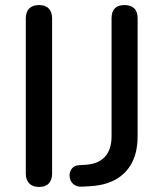

<svg xmlns="http://www.w3.org/2000/svg" viewBox="-20 -732 646 759"><path d="M134 7Q109 7 95.5 -7Q82 -21 82 -46V-659Q82 -685 95.5 -698.5Q109 -712 134 -712Q159 -712 172.5 -698.5Q186 -685 186 -659V-46Q186 -21 173 -7Q160 7 134 7ZM304 6Q281 7 268 -6Q255 -19 255 -39Q255 -54 264.5 -66Q274 -78 292 -79L323 -81Q371 -85 396 -113.5Q421 -142 421 -193V-660Q421 -686 434 -699Q447 -712 472 -712Q497 -712 510.5 -699Q524 -686 524 -660V-193Q524 -133 502.5 -90.5Q481 -48 440 -24Q399 0 338 4Z"/></svg>

Font: Nunito SemiBold
Style: Regular
Weight: 600
Designer: Vernon Adams
Foundry: Vernon Adams
Version: Version 3.602